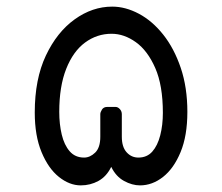

<svg xmlns="http://www.w3.org/2000/svg" viewBox="-20 -554 670 580"><path d="M224 6Q190 6 158 -19.5Q126 -45 105.5 -94.5Q85 -144 85 -214Q85 -315 118.5 -386Q152 -457 205.5 -495.5Q259 -534 319 -534Q359 -534 399.5 -512.5Q440 -491 473 -449.5Q506 -408 526 -349Q546 -290 546 -216Q546 -144 525.5 -94.5Q505 -45 472.5 -19.5Q440 6 403 6Q379 6 354.5 -7.5Q330 -21 316 -50Q302 -21 277.5 -7.5Q253 6 224 6ZM234 -78Q252 -78 267.5 -93Q283 -108 283 -141V-209Q283 -215 288 -223Q293 -231 304 -231H329Q336 -231 342 -224.5Q348 -218 348 -209V-141Q348 -110 362.5 -94Q377 -78 398 -78Q424 -78 440 -96Q456 -114 464 -145Q472 -176 472 -213Q472 -296 449 -348.5Q426 -401 390.5 -426.5Q355 -452 317 -452Q273 -452 237 -425.5Q201 -399 180 -346Q159 -293 159 -216Q159 -179 166.5 -147.5Q174 -116 190.5 -97Q207 -78 234 -78Z"/></svg>

Font: Rubik
Style: Italic
Weight: 400
Italic angle: -12°
Designer: Hubert and Fischer
Foundry: Hubert and Fischer
Version: Version 2.300;gftools[0.9.30]